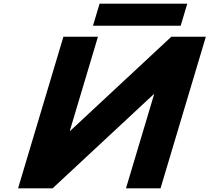

<svg xmlns="http://www.w3.org/2000/svg" viewBox="-20 -1025 1140 1045"><path d="M522 -1005 486.1 -885H963.4L999.3 -1005ZM818.8 -512H816.4L266.3 0H78.3L325.1 -825H513.1L360 -313H362.4L912.4 -825H1100.4L853.7 0H665.7Z"/></svg>

Font: Hussar
Style: BdSuprExtOblThree
Weight: 700
Foundry: Cannot Into Space Fonts
Version: Version 2.00